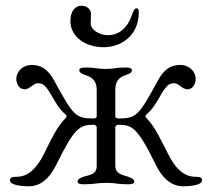

<svg xmlns="http://www.w3.org/2000/svg" viewBox="-20 -641 741 671"><path d="M82 10C107 10 145 -1 177 -66C240 -193 257 -205 308 -205C313 -205 318 -201 318 -196V-61C318 -31 294 -30 274 -24C263 -20 251 -16 251 -6C251 2 264 3 271 3C272 3 273 3 274 3C313 3 317 -2 352 -2C387 -2 387 3 426 3C427 3 428 3 429 3C437 3 449 2 449 -6C449 -16 437 -20 426 -24C406 -30 383 -34 383 -62V-196C383 -201 388 -205 393 -205C441 -205 460 -197 524 -66C556 -1 594 10 619 10C667 10 686 0 686 -10C686 -20 680 -23 668 -23C642 -23 606 -28 569 -100C540 -156 522 -198 492 -228C489 -231 486 -236 491 -240C521 -264 541 -311 553 -327C566 -345 573 -350 590 -350C596 -350 602 -346 609 -341C617 -335 625 -329 635 -329C656 -329 664 -351 664 -366C664 -389 643 -414 610 -414C582 -414 556 -404 532 -360C465 -237 457 -227 394 -227C389 -227 383 -229 383 -234V-328C383 -358 398 -372 418 -378C429 -382 441 -386 441 -396C441 -404 429 -405 421 -405C420 -405 419 -405 418 -405C379 -405 385 -400 350 -400C315 -400 319 -405 280 -405C279 -405 278 -405 277 -405C270 -405 257 -404 257 -396C257 -386 269 -382 280 -378C300 -372 318 -359 318 -328V-234C318 -229 312 -227 307 -227C244 -227 236 -237 169 -360C145 -404 119 -414 91 -414C58 -414 37 -389 37 -366C37 -351 45 -329 66 -329C76 -329 84 -335 92 -341C99 -346 105 -350 111 -350C128 -350 135 -345 148 -327C160 -311 180 -264 210 -240C215 -236 212 -231 209 -228C179 -198 160 -156 132 -100C95 -28 59 -23 33 -23C21 -23 15 -20 15 -10C15 0 34 10 82 10ZM342 -476C403 -476 465 -516 465 -598C465 -608 463 -612 457 -612C452 -612 448 -609 440 -586C422 -535 388 -518 358 -518C326 -518 297 -538 297 -558C297 -571 298 -577 298 -592C298 -608 285 -621 264 -621C244 -621 226 -603 226 -568C226 -509 283 -476 342 -476Z"/></svg>

Font: EB Garamond
Style: Regular
Weight: 400
Designer: Georg Duffner and Octavio Pardo
Foundry: Georg Duffner
Version: Version 1.000;PS 001.000;hotconv 1.0.88;makeotf.lib2.5.64775